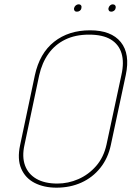

<svg xmlns="http://www.w3.org/2000/svg" viewBox="-20 -856 608 887"><path d="M343 -836Q336 -836 330 -831Q324 -826 322 -818Q321 -811 324.5 -806.5Q328 -802 335 -802Q343 -802 349 -806.5Q355 -811 356 -818Q358 -826 354.5 -831Q351 -836 343 -836ZM501 -836Q494 -836 488.5 -831Q483 -826 481 -818Q480 -811 483.5 -806.5Q487 -802 494 -802Q501 -802 507 -806.5Q513 -811 514 -818Q516 -826 512 -831Q508 -836 501 -836ZM141 -508 73 -186Q59 -121 78 -77Q97 -33 140 -11Q183 11 241 11Q304 11 356 -12.5Q408 -36 443.5 -80.5Q479 -125 492 -186L561 -509Q582 -607 538 -661.5Q494 -716 396 -716Q297 -716 230 -663Q163 -610 141 -508ZM93 -186 161 -508Q174 -566 204 -608Q234 -650 281 -673Q328 -696 391 -696Q455 -696 492 -673.5Q529 -651 541.5 -609.5Q554 -568 541 -510L472 -188Q459 -129 424 -89Q389 -49 342 -28.5Q295 -8 245 -8Q186 -8 148 -30Q110 -52 95.5 -92Q81 -132 93 -186Z"/></svg>

Font: Advent Pro Thin
Style: Italic
Weight: 250
Italic angle: -12°
Version: Version 3.000